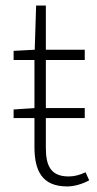

<svg xmlns="http://www.w3.org/2000/svg" viewBox="-20 -659 349 691"><path d="M222 12C246 12 275 4 301 -10L288 -39C265 -28 245 -24 227 -24C160 -24 145 -66 145 -128V-234H285V-270H145V-443H285V-480H145V-639H110L105 -480L29 -476V-443H104V-270L29 -265V-234H104V-131C104 -46 130 12 222 12Z"/></svg>

Font: Source Sans Pro Light
Style: Regular
Weight: 300
Designer: Paul D. Hunt
Foundry: Adobe Systems Incorporated
Version: Version 3.006;hotconv 1.0.111;makeotfexe 2.5.65597